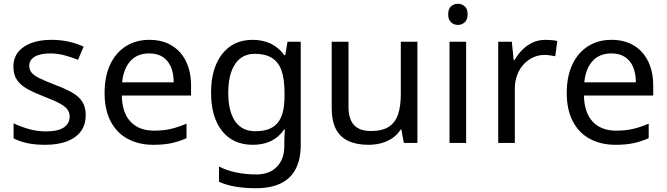

<svg xmlns="http://www.w3.org/2000/svg" viewBox="-20 -757 3531 1017"><path d="M434 -148Q434 -96 408 -61Q382 -26 334 -8Q286 10 220 10Q164 10 123.5 1Q83 -8 52 -24V-104Q84 -88 129.5 -74.5Q175 -61 222 -61Q289 -61 319 -82.5Q349 -104 349 -140Q349 -160 338 -176Q327 -192 298.5 -208Q270 -224 217 -244Q165 -264 128 -284Q91 -304 71 -332Q51 -360 51 -404Q51 -472 106.5 -509Q162 -546 252 -546Q301 -546 343.5 -536.5Q386 -527 423 -510L393 -440Q359 -454 322 -464Q285 -474 246 -474Q192 -474 163.5 -456.5Q135 -439 135 -409Q135 -387 148 -371.5Q161 -356 191.5 -341.5Q222 -327 273 -307Q324 -288 360 -268Q396 -248 415 -219.5Q434 -191 434 -148Z M771 -546Q840 -546 889.5 -516Q939 -486 965.5 -431.5Q992 -377 992 -304V-251H625Q627 -160 671.5 -112.5Q716 -65 796 -65Q847 -65 886.5 -74.5Q926 -84 968 -102V-25Q927 -7 887 1.5Q847 10 792 10Q716 10 657.5 -21Q599 -52 566.5 -113.5Q534 -175 534 -264Q534 -352 563.5 -415Q593 -478 646.5 -512Q700 -546 771 -546ZM770 -474Q707 -474 670.5 -433.5Q634 -393 627 -321H900Q900 -367 886 -401Q872 -435 843.5 -454.5Q815 -474 770 -474Z M1318 -546Q1371 -546 1413.5 -526Q1456 -506 1486 -465H1491L1503 -536H1573V9Q1573 85 1547 136.5Q1521 188 1468 214Q1415 240 1333 240Q1275 240 1226.5 231.5Q1178 223 1140 206V125Q1178 145 1229 156Q1280 167 1338 167Q1407 167 1446.5 126.5Q1486 86 1486 16V-5Q1486 -17 1487 -39.5Q1488 -62 1489 -71H1485Q1457 -30 1415.5 -10Q1374 10 1319 10Q1215 10 1156.5 -63Q1098 -136 1098 -267Q1098 -395 1156.5 -470.5Q1215 -546 1318 -546ZM1330 -472Q1285 -472 1253.5 -448Q1222 -424 1205.5 -378Q1189 -332 1189 -266Q1189 -167 1225.5 -114.5Q1262 -62 1332 -62Q1373 -62 1402 -72.5Q1431 -83 1450 -105.5Q1469 -128 1478 -163Q1487 -198 1487 -246V-267Q1487 -340 1470.5 -385Q1454 -430 1419 -451Q1384 -472 1330 -472Z M2191 -536V0H2119L2106 -71H2102Q2085 -43 2058 -25Q2031 -7 1999 1.5Q1967 10 1932 10Q1868 10 1824.5 -10.5Q1781 -31 1759 -74Q1737 -117 1737 -185V-536H1826V-191Q1826 -127 1855 -95Q1884 -63 1945 -63Q2005 -63 2039.5 -85.5Q2074 -108 2088.5 -151.5Q2103 -195 2103 -257V-536Z M2449 -536V0H2361V-536ZM2406 -737Q2426 -737 2441.5 -723.5Q2457 -710 2457 -681Q2457 -653 2441.5 -639Q2426 -625 2406 -625Q2384 -625 2369 -639Q2354 -653 2354 -681Q2354 -710 2369 -723.5Q2384 -737 2406 -737Z M2869 -546Q2884 -546 2901.5 -544.5Q2919 -543 2932 -540L2921 -459Q2908 -462 2892.5 -464Q2877 -466 2863 -466Q2832 -466 2804 -453Q2776 -440 2754 -416.5Q2732 -393 2719.5 -360Q2707 -327 2707 -286V0H2619V-536H2691L2701 -438H2705Q2722 -468 2746 -492.5Q2770 -517 2801 -531.5Q2832 -546 2869 -546Z M3219 -546Q3288 -546 3337.5 -516Q3387 -486 3413.5 -431.5Q3440 -377 3440 -304V-251H3073Q3075 -160 3119.5 -112.5Q3164 -65 3244 -65Q3295 -65 3334.5 -74.5Q3374 -84 3416 -102V-25Q3375 -7 3335 1.5Q3295 10 3240 10Q3164 10 3105.5 -21Q3047 -52 3014.5 -113.5Q2982 -175 2982 -264Q2982 -352 3011.5 -415Q3041 -478 3094.5 -512Q3148 -546 3219 -546ZM3218 -474Q3155 -474 3118.5 -433.5Q3082 -393 3075 -321H3348Q3348 -367 3334 -401Q3320 -435 3291.5 -454.5Q3263 -474 3218 -474Z"/></svg>

Font: Noto Sans Khmer
Style: Regular
Weight: 400
Designer: Danh Hong and the Monotype Design Team
Foundry: Monotype Imaging Inc.
Version: Version 2.003